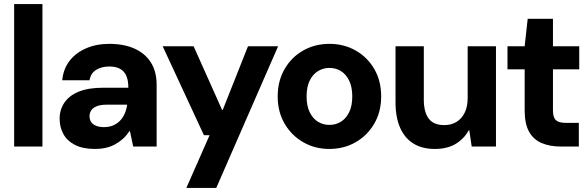

<svg xmlns="http://www.w3.org/2000/svg" viewBox="-20 -725 2902 950"><path d="M50 0V-705H190V0Z M450 12Q390 12 351 -8Q312 -28 293.5 -62Q275 -96 275 -137Q275 -182 298.5 -217Q322 -252 369.5 -271.5Q417 -291 491 -291H615Q615 -327 605 -350Q595 -373 574 -384.5Q553 -396 521 -396Q483 -396 456 -379.5Q429 -363 423 -328H288Q293 -383 323.5 -423Q354 -463 405 -485.5Q456 -508 521 -508Q593 -508 645.5 -484.5Q698 -461 726.5 -416Q755 -371 755 -305V0H639L623 -76H620Q606 -54 588 -38Q570 -22 549 -10.5Q528 1 503 6.5Q478 12 450 12ZM494 -96Q520 -96 540 -104.5Q560 -113 574.5 -128.5Q589 -144 597.5 -164Q606 -184 609 -207H507Q478 -207 459 -199.5Q440 -192 431.5 -179Q423 -166 423 -150Q423 -132 432 -120Q441 -108 457 -102Q473 -96 494 -96Z M902 205 1017 -56H989L785 -496H938L1079 -181H1082L1207 -496H1356L1050 205Z M1609 12Q1538 12 1480 -21.5Q1422 -55 1388 -113.5Q1354 -172 1354 -248Q1354 -324 1388 -383Q1422 -442 1480 -475Q1538 -508 1610 -508Q1682 -508 1740 -475Q1798 -442 1832 -383.5Q1866 -325 1866 -248Q1866 -172 1832 -113.5Q1798 -55 1740 -21.5Q1682 12 1609 12ZM1609 -107Q1641 -107 1666.5 -122.5Q1692 -138 1707.5 -169.5Q1723 -201 1723 -248Q1723 -295 1707.5 -326.5Q1692 -358 1666.5 -373.5Q1641 -389 1610 -389Q1580 -389 1554 -373.5Q1528 -358 1512.5 -326.5Q1497 -295 1497 -248Q1497 -201 1512.5 -169.5Q1528 -138 1553.5 -122.5Q1579 -107 1609 -107Z M2131 12Q2069 12 2026 -14.5Q1983 -41 1960 -92.5Q1937 -144 1937 -219V-496H2077V-232Q2077 -171 2101 -138.5Q2125 -106 2179 -106Q2213 -106 2239 -122Q2265 -138 2279.5 -168Q2294 -198 2294 -240V-496H2434V0H2314L2302 -80H2299Q2276 -38 2234.5 -13Q2193 12 2131 12Z M2754 0Q2701 0 2660.5 -17Q2620 -34 2598 -73Q2576 -112 2576 -179V-382H2491V-496H2576L2591 -632H2716V-496H2846V-382H2716V-178Q2716 -144 2730.5 -130.5Q2745 -117 2780 -117H2844V0Z"/></svg>

Font: DM Sans 9pt 36pt ExtraBold
Style: Regular
Weight: 800
Version: Version 4.004;gftools[0.9.30]